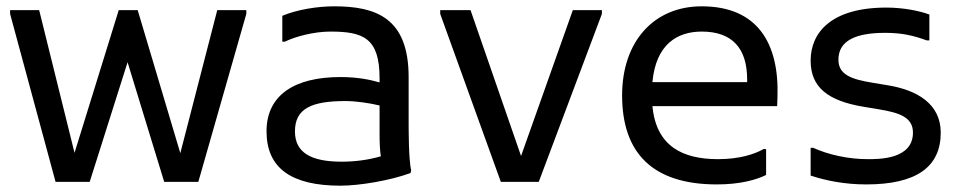

<svg xmlns="http://www.w3.org/2000/svg" viewBox="-20 -576 3035 608"><path d="M668 -544 551 -91 416 -544H356L216 -92L104 -544H12V-532L156 0H264L384 -379L500 0H608L760 -532V-544Z M1274 -200V-332C1274 -520 1170 -556 1038 -556C986 -556 922 -546 874 -526V-444H882C914 -460 974 -476 1026 -476C1130 -476 1182 -456 1182 -328V-315C1151 -324 1111 -332 1058 -332C914 -332 824 -276 824 -160C824 -44 902 12 1058 12C1118 12 1214 -4 1280 -28L1282 -36C1274 -72 1274 -160 1274 -200ZM914 -160C914 -232 966 -256 1074 -256C1107 -256 1148 -250 1182 -242V-148C1182 -123 1183 -100 1186 -81C1148 -70 1106 -64 1062 -64C966 -64 914 -92 914 -160Z M1794 -544 1630 -82 1470 -544H1374V-532L1566 0H1686L1886 -532V-544Z M2202 -556C2050 -556 1950 -444 1950 -274C1950 -92 2046 8 2250 8C2322 8 2374 -6 2406 -22V-104H2398C2370 -88 2322 -72 2254 -72C2141 -72 2058 -113 2046 -240H2441L2442 -268C2448 -440 2378 -556 2202 -556ZM2346 -316H2046C2057 -436 2125 -476 2202 -476C2298 -476 2346 -424 2346 -324Z M2547 -108V-20C2595 -4 2655 8 2723 8C2883 8 2959 -48 2959 -156C2959 -248 2883 -291 2791 -306L2743 -314C2675 -325 2635 -340 2635 -387C2635 -448 2691 -472 2783 -472C2835 -472 2871 -464 2915 -448H2923V-530C2891 -542 2839 -552 2787 -552C2611 -552 2547 -472 2547 -384C2547 -300 2601 -257 2714 -238L2762 -230C2830 -219 2871 -204 2871 -156C2871 -71 2763 -72 2727 -72C2667 -72 2603 -86 2555 -108Z"/></svg>

Font: Kufam Arabic Latin Roman Normal
Style: Regular
Weight: 400
Designer: Wael Morcos & Artur Schmal
Version: Version 1.200;PS 001.200;hotconv 1.0.88;makeotf.lib2.5.64775